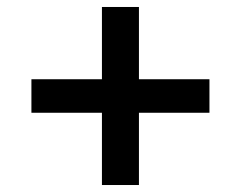

<svg xmlns="http://www.w3.org/2000/svg" viewBox="-20 -636 690 550"><path d="M378 -616V-106H272V-616ZM70 -409H580V-313H70Z"/></svg>

Font: Parkinsans Light Medium
Style: Regular
Weight: 500
Version: Version 1.000